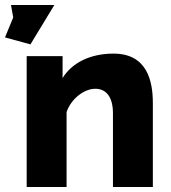

<svg xmlns="http://www.w3.org/2000/svg" viewBox="-52 -750 684 770"><path d="M166 -730H-8L1 -680L-32 -600L70 -572ZM561 -336C561 -424 539 -535 403 -535C311 -535 237 -499 199 -437V-525H55V0H215V-301C234 -355 286 -394 330 -394C372 -394 401 -364 401 -295V0H561Z"/></svg>

Font: Raleway
Style: ExtraBold
Weight: 800
Designer: Matt McInerney, Pablo Impallari, Rodrigo Fuenzalida
Foundry: Matt McInerney, Pablo Impallari, Rodrigo Fuenzalida
Version: Version 3.000